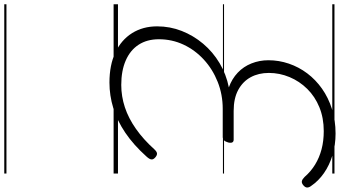

<svg xmlns="http://www.w3.org/2000/svg" viewBox="-358 -696 1555 878"><g transform="rotate(90 419.0 -257.5)"><path d="M358 19Q278 19 220.5 -8Q163 -35 132 -84.5Q101 -134 101 -199Q101 -258 122 -311.5Q143 -365 180.5 -409.5Q218 -454 269 -484.5Q320 -515 380 -527Q341 -541 313 -567.5Q285 -594 270.5 -630.5Q256 -667 256 -708Q256 -756 271.5 -801.5Q287 -847 316 -885.5Q345 -924 386 -953Q427 -982 479 -998.5Q531 -1015 591 -1015Q644 -1015 690 -1001Q736 -987 772 -962Q808 -937 831 -903Q838 -894 838 -885Q838 -876 827 -867Q817 -859 808.5 -861Q800 -863 790 -873Q765 -902 733 -921.5Q701 -941 663 -951Q625 -961 580 -961Q520 -961 471 -941Q422 -921 387 -885.5Q352 -850 333 -804.5Q314 -759 314 -710Q314 -663 333.5 -627Q353 -591 391.5 -570Q430 -549 488 -549H619Q628 -549 631.5 -543Q635 -537 632 -524Q628 -510 621.5 -504.5Q615 -499 607 -499H478Q413 -499 355 -476Q297 -453 253 -412.5Q209 -372 184.5 -319.5Q160 -267 160 -207Q160 -153 185 -114.5Q210 -76 257 -55.5Q304 -35 369 -35Q421 -35 471 -51.5Q521 -68 569.5 -102Q618 -136 663 -186Q674 -198 682.5 -198.5Q691 -199 701 -190Q711 -181 709.5 -172Q708 -163 696 -150Q643 -91 587.5 -53.5Q532 -16 474.5 1.5Q417 19 358 19ZM0 490H774V500H0ZM0 -20H774V0H0ZM0 -505H774V-500H0ZM0 -1010H774V-1000H0Z"/></g></svg>

Font: Playwrite TZ Guides
Style: Regular
Weight: 400
Designer: Veronika Burian, José Scaglione
Foundry: TypeTogether
Version: Version 1.003